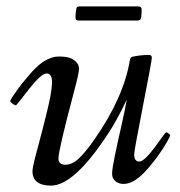

<svg xmlns="http://www.w3.org/2000/svg" viewBox="-20 -570 561 598"><path d="M410.2 -550Q421.1 -550 421.1 -541Q421.1 -513.7 417.7 -509.9Q414.3 -506.1 408 -506.1H227.1Q220.2 -506.1 217.7 -507.7Q215.1 -509.3 215.1 -516.1Q215.1 -522.9 216.4 -534.4Q217.8 -545.9 220 -548Q222.2 -550 229 -550ZM125 -341.1Q108.2 -341.1 69.6 -291.5Q31 -241.9 30 -241.9Q26.4 -241.9 19.2 -246.9Q12 -252 12 -254.9Q12 -257.8 19 -268.6Q38.6 -298.3 56.4 -319.3Q74.2 -340.3 80.4 -347.3Q86.7 -354.2 97.5 -364.1Q108.4 -374 118.2 -379.9Q142.1 -394 162.4 -394Q182.6 -394 195.2 -390.4Q207.8 -386.7 216.9 -377.4Q226.1 -368.2 226.1 -355.3Q226.1 -342.5 210 -282.5Q162.1 -102.3 162.1 -76.9Q162.1 -56.9 183.5 -56.9Q204.8 -56.9 225.6 -76.4Q246.3 -95.9 275.4 -137.7Q366.5 -268.6 385 -386Q387 -392.1 393.8 -393.6Q418.9 -398.9 444.1 -398.9Q452.9 -398.9 452.9 -390.1Q452.9 -381.3 425.4 -240.7Q397.9 -100.1 397.9 -89.1Q397.9 -66.9 414.1 -66.9Q429 -66.9 462.9 -112.3Q475.3 -129.4 485.6 -143.7Q495.8 -158 497.7 -158Q499.5 -158 504.8 -154.4Q510 -150.9 510 -148.3Q510 -145.8 501.2 -129.8Q492.4 -113.8 476.9 -91.6Q461.4 -69.3 443.4 -48.1Q400.4 2.9 365 2.9Q350.3 2.9 339.7 -5.5Q329.1 -13.9 329.1 -28.8Q329.1 -43.7 337.8 -85.3Q346.4 -127 358.4 -179.8Q370.4 -232.7 375 -260Q342.5 -191.9 314.9 -150.9Q210.2 8.1 138.9 8.1Q81.1 8.1 81.1 -37.1Q81.1 -49.6 96.3 -105.5Q111.6 -161.4 126.8 -224Q142.1 -286.6 142.1 -313.8Q142.1 -341.1 125 -341.1Z"/></svg>

Font: Fanwood Text
Style: Italic
Weight: 400
Italic angle: -9°
Version: Version 1.101